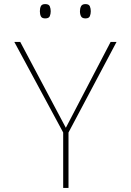

<svg xmlns="http://www.w3.org/2000/svg" viewBox="-20 -919 640 939"><path d="M289 0V-271L50 -714H79L302 -294L521 -714H550L315 -271V0ZM398 -829Q382 -829 376.5 -839Q371 -849 371 -864Q371 -878 376.5 -888.5Q382 -899 398 -899Q415 -899 419.5 -888Q424 -877 424 -864Q424 -851 419.5 -840Q415 -829 398 -829ZM201 -829Q185 -829 180 -839Q175 -849 175 -864Q175 -879 180 -889Q185 -899 201 -899Q219 -899 223.5 -888Q228 -877 228 -864Q228 -851 223.5 -840Q219 -829 201 -829Z"/></svg>

Font: Noto Sans Mono Thin
Style: Regular
Weight: 100
Designer: Monotype Design Team
Foundry: Monotype Imaging Inc.
Version: Version 2.014